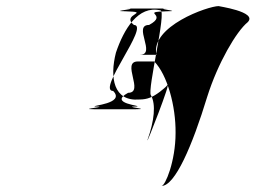

<svg xmlns="http://www.w3.org/2000/svg" viewBox="-20 -619 858 631"><path d="M288 -260H427C482 -260 375 -269 430 -269C449 -272 334 -278 401 -314C456 -314 377 -417 433 -417H487C530 -373 558 -270 557 -182C557 -89 523 -8 511 -8C555 -8 612 -140 661 -301C696 -412 757 -516 794 -546C829 -581 692 -599 699 -599C663 -599 474 -532 494 -439H440C495 -439 415 -537 470 -537C537 -573 435 -579 530 -582C584 -582 477 -591 533 -591H393C449 -591 335 -582 390 -582C483 -579 375 -573 420 -537C474 -537 296 -320 352 -320C393 -278 276 -272 292 -269C346 -269 233 -260 288 -260ZM361 -446C387 -523 434 -602 507 -585C529 -585 463 -322 476 -306C493 -276 487 -222 465 -160C456 -130 548 -364 529 -338C523 -331 516 -326 505 -317C482 -300 465 -292 438 -292C353 -285 340 -364 361 -446Z"/></svg>

Font: Zinc
Style: Obl
Weight: 400
Version: Version 1